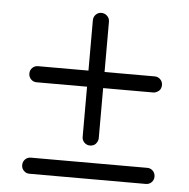

<svg xmlns="http://www.w3.org/2000/svg" viewBox="-47 -654 690 701"><g transform="rotate(5 298.0 -304.0)"><path d="M540 -365Q540 -352 532 -344Q521 -335 511 -335H327V-151Q327 -141 318 -130Q310 -122 297 -122Q285 -122 276.5 -130.5Q268 -139 268 -151V-335H83Q71 -335 62.5 -343.5Q54 -352 54 -365Q54 -377 62.5 -385.5Q71 -394 83 -394H268V-578Q268 -591 276.5 -599.5Q285 -608 297 -608Q309 -608 318 -599.5Q327 -591 327 -578V-394H511Q523 -394 531.5 -385.5Q540 -377 540 -365ZM542 -29Q542 -17 533.5 -8.5Q525 0 513 0H86Q74 0 65.5 -8.5Q57 -17 57 -29Q57 -42 65.5 -50.5Q74 -59 86 -59H513Q525 -59 533.5 -50.5Q542 -42 542 -29Z"/></g></svg>

Font: Hanken Light
Style: Light
Weight: 300
Designer: Alfredo Marco Pradil
Foundry: Hanken Design Co.
Version: Version 2.06 2014